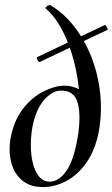

<svg xmlns="http://www.w3.org/2000/svg" viewBox="-20 -747 457 780"><path d="M154 13Q102 13 69.5 -14.5Q37 -42 25.5 -87.5Q14 -133 23 -186Q37 -259 74 -306Q111 -353 157.5 -376Q204 -399 242 -399Q276 -399 305.5 -382Q335 -365 349 -333L298 -204Q308 -278 303 -355Q298 -432 279.5 -502Q261 -572 231.5 -627Q202 -682 166 -712Q163 -715 167.5 -719Q172 -723 177.5 -725.5Q183 -728 186 -725Q240 -693 282.5 -638Q325 -583 352 -513.5Q379 -444 387 -367.5Q395 -291 382 -216Q368 -140 333 -89Q298 -38 251 -12.5Q204 13 154 13ZM181 -9Q220 -9 251 -54.5Q282 -100 298 -204Q309 -287 294.5 -333Q280 -379 228 -379Q190 -379 155.5 -336.5Q121 -294 109 -215Q102 -160 108 -113Q114 -66 133 -37.5Q152 -9 181 -9ZM141 -495Q138 -494 132.5 -503.5Q127 -513 131 -515L405 -645Q408 -647 414 -637Q420 -627 415 -625Z"/></svg>

Font: Cormorant Garamond Light SemiBold
Style: Italic
Weight: 600
Italic angle: -10°
Version: Version 4.001